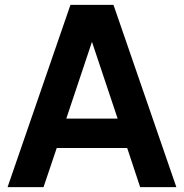

<svg xmlns="http://www.w3.org/2000/svg" viewBox="-20 -765 752 785"><path d="M268 -745H444L701 0H553L500 -160H212L158 0H11ZM461 -280 356 -594 251 -280Z"/></svg>

Font: Eudoxus Sans
Style: Bold
Weight: 700
Designer: Stijn de Vries
Foundry: tokotype
Version: Version 2.005